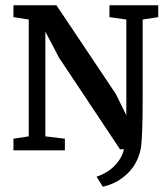

<svg xmlns="http://www.w3.org/2000/svg" viewBox="-20 -570 634 728"><path d="M31 0V-44L89 -53V-496L31 -505V-550H194L419 -214L459 -133V-496L395 -505V-550H580V-505L521 -496V-203Q521 -50 514 -8Q503 50 463.5 88Q424 126 370 138L346 100Q388 86 415 58Q442 30 450 -4H435L204 -351L152 -450V-53L226 -44V0Z"/></svg>

Font: Aikya SemiBold
Style: Regular
Weight: 600
Designer: Neelakash Kshetrimayum (Latin subset based on Merriweather by Eben Sorkin)
Foundry: Brand New Type
Version: Version 1.00 b005